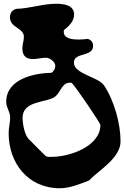

<svg xmlns="http://www.w3.org/2000/svg" viewBox="-20 -947 661 1021"><path d="M100 -320C100 -414 227 -399 273 -433C302 -455 309 -507 350 -507H360C381 -490 514 -291 514 -283C514 -169 351 -113 257 -113C246 -113 230 -110 220 -120L133 -207C109 -231 100 -294 100 -320ZM26 -239C26 -81 128 54 298 54C351 54 404 32 453 13C508 -44 621 -106 621 -196C621 -290 587 -413 533 -493C504 -538 373 -553 373 -614C373 -671 475 -642 475 -703C475 -722 466 -734 447 -740C432 -739 319 -722 319 -777C319 -778 320 -785 320 -787C347 -808 374 -834 374 -870C374 -921 317 -927 278 -927C208 -927 140 -902 67 -900C44 -894 33 -877 33 -855C33 -798 107 -800 107 -751C107 -729 99 -712 99 -690C99 -651 117 -633 156 -633C179 -633 201 -640 224 -640C244 -640 274 -619 274 -597C274 -582 266 -567 253 -560C163 -558 13 -528 13 -405C13 -375 34 -353 34 -322C34 -294 26 -268 26 -239Z"/></svg>

Font: Charger
Style: Overspray
Weight: 400
Designer: Jasper
Foundry: Cannot Into Space Fonts
Version: Version 0.980